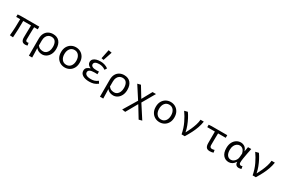

<svg xmlns="http://www.w3.org/2000/svg" viewBox="167 -2410 6265 4212"><g transform="rotate(30 3300.0 -304.0)"><path d="M503 12Q445 12 421 -19.5Q397 -51 397 -110Q397 -129 397.5 -164Q398 -199 399 -243Q400 -287 401 -332.5Q402 -378 402 -418H205Q205 -316 201.5 -209Q198 -102 190 5L108 0Q120 -107 124 -213.5Q128 -320 128 -418H27V-481L96 -486H573V-418H481Q479 -377 477.5 -329.5Q476 -282 475.5 -237Q475 -192 474.5 -157Q474 -122 474 -104Q474 -56 519 -56Q527 -56 546 -62L558 1Q547 5 534 8.5Q521 12 503 12Z M693 179V-248Q693 -333 723.5 -388Q754 -443 805.5 -470.5Q857 -498 919 -498Q1026 -498 1083 -432Q1140 -366 1140 -250Q1140 -168 1109.5 -109Q1079 -50 1030.5 -19Q982 12 928 12Q886 12 845.5 -2.5Q805 -17 770 -57Q772 8 773.5 61Q775 114 776 179ZM914 -57Q953 -57 985 -80Q1017 -103 1036 -146.5Q1055 -190 1055 -250Q1055 -330 1022.5 -379.5Q990 -429 916 -429Q878 -429 845 -409Q812 -389 792 -348.5Q772 -308 772 -247V-123Q807 -80 843.5 -68.5Q880 -57 914 -57Z M1500 12Q1436 12 1382.5 -18Q1329 -48 1296.5 -105Q1264 -162 1264 -242Q1264 -324 1296.5 -381Q1329 -438 1382.5 -468Q1436 -498 1500 -498Q1564 -498 1617.5 -468Q1671 -438 1703.5 -381Q1736 -324 1736 -242Q1736 -162 1703.5 -105Q1671 -48 1617.5 -18Q1564 12 1500 12ZM1500 -56Q1570 -56 1610.5 -107.5Q1651 -159 1651 -242Q1651 -326 1610.5 -378Q1570 -430 1500 -430Q1430 -430 1389.5 -378Q1349 -326 1349 -242Q1349 -159 1389.5 -107.5Q1430 -56 1500 -56Z M2120 12Q2014 12 1952.5 -27Q1891 -66 1891 -134Q1891 -187 1923.5 -214.5Q1956 -242 2002 -255V-259Q1959 -275 1937 -304Q1915 -333 1915 -367Q1915 -412 1942 -441Q1969 -470 2016.5 -484Q2064 -498 2125 -498Q2179 -498 2228 -482Q2277 -466 2318 -436L2285 -381Q2212 -433 2127 -433Q2066 -433 2031.5 -414Q1997 -395 1997 -357Q1997 -324 2031 -304Q2065 -284 2138 -284Q2152 -284 2166.5 -285Q2181 -286 2199 -287V-219Q2178 -221 2159.5 -221Q2141 -221 2123 -221Q1973 -221 1973 -141Q1973 -101 2011.5 -77.5Q2050 -54 2129 -54Q2174 -54 2215 -66Q2256 -78 2299 -112L2334 -57Q2281 -17 2231.5 -2.5Q2182 12 2120 12ZM2158 -559 2101 -569 2148 -799 2233 -784Z M2493 179V-248Q2493 -333 2523.5 -388Q2554 -443 2605.5 -470.5Q2657 -498 2719 -498Q2826 -498 2883 -432Q2940 -366 2940 -250Q2940 -168 2909.5 -109Q2879 -50 2830.5 -19Q2782 12 2728 12Q2686 12 2645.5 -2.5Q2605 -17 2570 -57Q2572 8 2573.5 61Q2575 114 2576 179ZM2714 -57Q2753 -57 2785 -80Q2817 -103 2836 -146.5Q2855 -190 2855 -250Q2855 -330 2822.5 -379.5Q2790 -429 2716 -429Q2678 -429 2645 -409Q2612 -389 2592 -348.5Q2572 -308 2572 -247V-123Q2607 -80 2643.5 -68.5Q2680 -57 2714 -57Z M3139 191 3056 179 3262 -163 3059 -477 3141 -498 3301 -236H3305L3442 -486H3529L3344 -164L3560 170L3480 191L3305 -96H3301Z M3900 12Q3836 12 3782.5 -18Q3729 -48 3696.5 -105Q3664 -162 3664 -242Q3664 -324 3696.5 -381Q3729 -438 3782.5 -468Q3836 -498 3900 -498Q3964 -498 4017.5 -468Q4071 -438 4103.5 -381Q4136 -324 4136 -242Q4136 -162 4103.5 -105Q4071 -48 4017.5 -18Q3964 12 3900 12ZM3900 -56Q3970 -56 4010.5 -107.5Q4051 -159 4051 -242Q4051 -326 4010.5 -378Q3970 -430 3900 -430Q3830 -430 3789.5 -378Q3749 -326 3749 -242Q3749 -159 3789.5 -107.5Q3830 -56 3900 -56Z M4457 0Q4430 -143 4372 -263.5Q4314 -384 4247 -477L4329 -498Q4367 -446 4403 -376.5Q4439 -307 4467.5 -232Q4496 -157 4509 -85H4513Q4547 -148 4577.5 -215.5Q4608 -283 4630 -352Q4652 -421 4657 -486H4740Q4727 -402 4699.5 -323.5Q4672 -245 4631.5 -166Q4591 -87 4538 0Z M5176 12Q5111 12 5085 -23.5Q5059 -59 5059 -127V-419H4866V-481L4936 -486H5334V-419H5140Q5138 -341 5137 -265.5Q5136 -190 5136 -121Q5136 -87 5151 -71.5Q5166 -56 5194 -56Q5209 -56 5224 -59Q5239 -62 5255 -67L5266 -3Q5250 3 5226 7.5Q5202 12 5176 12Z M5653 12Q5566 12 5511.5 -51.5Q5457 -115 5457 -234Q5457 -318 5487.5 -377Q5518 -436 5568 -467Q5618 -498 5675 -498Q5725 -498 5770.5 -470Q5816 -442 5837 -371H5840L5860 -486H5942Q5929 -422 5915 -351Q5901 -280 5891 -216Q5881 -152 5881 -107Q5881 -82 5895 -69Q5909 -56 5929 -56Q5937 -56 5946.5 -58.5Q5956 -61 5963 -64L5975 -1Q5965 3 5949 7.5Q5933 12 5911 12Q5868 12 5842 -12Q5816 -36 5816 -87H5813Q5749 12 5653 12ZM5670 -57Q5704 -57 5735 -77.5Q5766 -98 5787 -132.5Q5808 -167 5811 -208L5818 -299Q5805 -353 5783 -381Q5761 -409 5735.5 -419Q5710 -429 5688 -429Q5651 -429 5617.5 -407Q5584 -385 5563 -342Q5542 -299 5542 -235Q5542 -150 5576 -103.5Q5610 -57 5670 -57Z M6257 0Q6230 -143 6172 -263.5Q6114 -384 6047 -477L6129 -498Q6167 -446 6203 -376.5Q6239 -307 6267.5 -232Q6296 -157 6309 -85H6313Q6347 -148 6377.5 -215.5Q6408 -283 6430 -352Q6452 -421 6457 -486H6540Q6527 -402 6499.5 -323.5Q6472 -245 6431.5 -166Q6391 -87 6338 0Z"/></g></svg>

Font: SauceCodePro NFM
Style: Regular
Weight: 400
Monospace: yes
Designer: Paul D. Hunt, Teo Tuominen
Foundry: Adobe
Version: Version 2.042;hotconv 1.1.0;makeotfexe 2.6.0;Nerd Fonts 3.3.